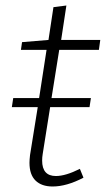

<svg xmlns="http://www.w3.org/2000/svg" viewBox="-20 -670 384 697"><path d="M339 -489H195L167 -314H310L305 -281H162L135 -111Q133 -99 133 -87Q133 -31 183 -31Q218 -31 270 -57L283 -25Q222 7 171 7Q131 7 109 -14.5Q87 -36 87 -79Q87 -89 89 -107L117 -281H23L28 -314H122L149 -489H56L60 -517L156 -525L174 -644L221 -650L202 -525H344Z"/></svg>

Font: Bitter Pro Light
Style: Italic
Weight: 300
Italic angle: -9°
Designer: Sol Matas, and Bitter project Authors
Foundry: Sol Matas
Version: Version 1.010